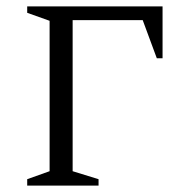

<svg xmlns="http://www.w3.org/2000/svg" viewBox="-20 -580 558 600"><path d="M65 0V-20L135 -45V-515L65 -540V-560H488V-398H470L426 -517H207V-45L288 -20V0Z"/></svg>

Font: Spectral SC Light
Style: Regular
Weight: 300
Designer: Jean-Baptiste Levee
Foundry: Production Type
Version: Version 2.001